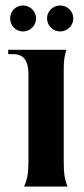

<svg xmlns="http://www.w3.org/2000/svg" viewBox="-20 -682 307 702"><path d="M68 0H227C217 -24 213 -48 213 -89V-427C213 -462 216 -479 223 -500H10V-484H29C66 -484 84 -460 84 -411V-94C84 -49 80 -27 68 0ZM64 -567C90 -567 112 -588 112 -615C112 -641 90 -662 64 -662C38 -662 17 -641 17 -615C17 -588 38 -567 64 -567ZM200 -567C226 -567 248 -588 248 -615C248 -641 226 -662 200 -662C174 -662 152 -641 152 -615C152 -588 174 -567 200 -567Z"/></svg>

Font: Sinistre
Style: Bold
Weight: 700
Designer: Jules Durand
Foundry: Collletttivo
Version: Version 69.420;Glyphs 3.2 (3217)